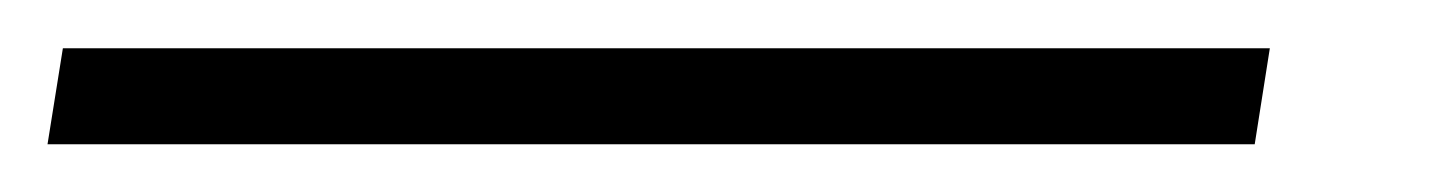

<svg xmlns="http://www.w3.org/2000/svg" viewBox="-76 123 599 80"><path d="M453.1 143.1 446.8 183.1H-56.2L-49.8 143.1Z"/></svg>

Font: Unna-Italic
Style: Italic
Weight: 400
Italic angle: -8°
Designer: Jorge de Buen U.
Foundry: Omnibus-Type
Version: Version 2.006;PS 002.006;hotconv 1.0.70;makeotf.lib2.5.58329